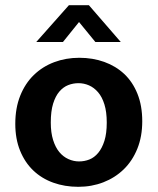

<svg xmlns="http://www.w3.org/2000/svg" viewBox="-20 -710 608 741"><path d="M529 -242Q529 -183 510 -136Q491 -89 457.5 -56.5Q424 -24 379 -6.5Q334 11 282 11Q230 11 185.5 -5Q141 -21 108.5 -52Q76 -83 57.5 -128.5Q39 -174 39 -232Q39 -293 58 -340.5Q77 -388 110.5 -420.5Q144 -453 189 -470Q234 -487 286 -487Q338 -487 382.5 -471Q427 -455 459.5 -424.5Q492 -394 510.5 -348Q529 -302 529 -242ZM392 -237Q392 -278 383 -307Q374 -336 358.5 -354Q343 -372 323.5 -380.5Q304 -389 283 -389Q262 -389 243 -381.5Q224 -374 209 -356.5Q194 -339 185 -310Q176 -281 176 -237Q176 -198 185 -169.5Q194 -141 209 -123Q224 -105 244 -96Q264 -87 285 -87Q306 -87 325 -94.5Q344 -102 359 -120Q374 -138 383 -166.5Q392 -195 392 -237ZM446 -548H348L285 -625L223 -548H120L246 -690H323Z"/></svg>

Font: Mukta
Style: Bold
Weight: 700
Designer: Girish Dalvi and Yashodeep Gholap
Foundry: Ek Type
Version: Version 2.538;PS 1.002;hotconv 16.6.51;makeotf.lib2.5.65220;